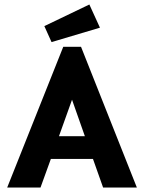

<svg xmlns="http://www.w3.org/2000/svg" viewBox="-20 -833 640 853"><path d="M438 0 393 -127H206L160 0H12L261 -625H340L588 0ZM300 -390 242 -228H357ZM209 -646 177 -717 377 -813 424 -710Z"/></svg>

Font: Inconsolata Expanded Black
Style: Regular
Weight: 900
Width: 7
Monospace: yes
Designer: Raph Levien, Cyreal, Brenton Simpson
Foundry: Raph Levien, Cyreal, Google
Version: Version 3.001; ttfautohint (v1.8.2.53-6de2)